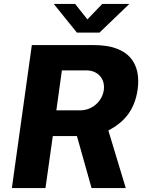

<svg xmlns="http://www.w3.org/2000/svg" viewBox="-20 -951 744 971"><path d="M497 -931 422 -853 360 -931H252L369 -786H483L634 -931ZM616 0 528 -291C600 -329 660 -386 676 -498C694 -628 634 -723 455 -723H141L40 0H210L247 -263H369L443 0ZM385 -393H265L293 -595H418C473 -595 513 -554 505 -495C496 -438 447 -393 385 -393Z"/></svg>

Font: United Sans ExtraBold
Style: Italic
Weight: 800
Italic angle: -8°
Designer: Pablo Impallari, Rodrigo Fuenzalida (Modified by Dan O. Williams)
Version: Version 1.000;PS 001.000;hotconv 1.0.88;makeotf.lib2.5.64775